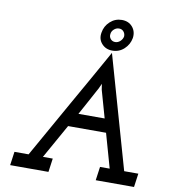

<svg xmlns="http://www.w3.org/2000/svg" viewBox="-98 -1012 983 1096"><g transform="rotate(10 394.0 -463.5)"><path d="M46 -79 35 0H257L268 -79H211L322 -277H542Q556 -227 570 -178Q584 -129 598 -79H542L531 0H753L764 -79H682Q635 -244 589 -405.5Q543 -567 496 -732Q404 -567 312 -405.5Q220 -244 128 -79ZM368 -356Q386 -388 410 -433Q434 -478 449 -505Q454 -514 456 -517.5Q458 -521 470 -548L475 -515L520 -356ZM468.4 -836.2Q469.9 -852.5 483 -864.2Q496 -876 512.5 -876Q529 -876 539 -864Q549 -852 548 -836Q545 -820 532 -808Q519 -796 502.7 -796Q486.4 -796 476.2 -808Q466 -820 468.4 -836.2ZM417.2 -836Q410 -798 433.5 -771.5Q457 -745 495 -745Q535 -745 563.5 -771.5Q592 -798 598.7 -836Q604 -874 581.5 -900.5Q559 -927 519.9 -927Q480.9 -927 451.9 -900.5Q423 -874 417.2 -836Z"/></g></svg>

Font: Josefin Slab Thin
Style: Italic
Weight: 100
Italic angle: -12°
Designer: Santiago Orozco
Foundry: Typemade
Version: Version 2.000